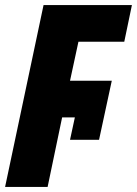

<svg xmlns="http://www.w3.org/2000/svg" viewBox="-25 -734 538 754"><path d="M-5 0H162L219 -273H269L250 -185H364L414 -417H250L283 -570H463L493 -714H146Z"/></svg>

Font: Noto Sans ExtraCondensed Black
Style: Italic
Weight: 900
Width: 2
Italic angle: -12°
Designer: Monotype Design Team
Foundry: Monotype Imaging Inc.
Version: Version 2.013